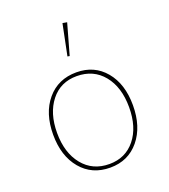

<svg xmlns="http://www.w3.org/2000/svg" viewBox="-137 -834 826 941"><g transform="rotate(-20 276.5 -363.0)"><path d="M276 -572 265 -574 298 -736 321 -732ZM277 10Q182 10 125 -58Q68 -126 68 -237Q68 -349 125.5 -417.5Q183 -486 279 -486Q372 -486 428.5 -418.5Q485 -351 485 -240Q485 -128 428 -59Q371 10 277 10ZM279 -8Q363 -8 413.5 -70.5Q464 -133 464 -237Q464 -342 412.5 -405Q361 -468 274 -468Q189 -468 139 -404.5Q89 -341 89 -239Q89 -135 140.5 -71.5Q192 -8 279 -8Z"/></g></svg>

Font: Cantarell Thin
Style: Regular
Weight: 100
Designer: Dave Crossland, Nikolaus Waxweiler, Florian Fecher, Jacques Le Bailly, Eben Sorkin, Alexei Vanyashin, Alexios Zavras, Em
Version: Version 0.303